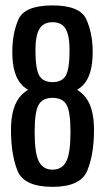

<svg xmlns="http://www.w3.org/2000/svg" viewBox="-20 -700 402 726"><path d="M179 6.5Q285 6.5 310.2 -55.2Q335.5 -117 335.5 -209Q335.5 -300 296 -341Q256.5 -382 179 -382Q101.5 -382 61.5 -341Q21.5 -300 21.5 -209Q21.5 -117 45.8 -55.2Q70 6.5 179 6.5ZM178.5 -58.5Q143 -58.5 127 -89.5Q111 -120.5 111 -200.5Q111 -279 126.5 -304.5Q142 -330 178.5 -330Q216 -330 231.2 -304.5Q246.5 -279 246.5 -200.5Q246.5 -120.5 230.5 -89.5Q214.5 -58.5 178.5 -58.5ZM179 -339.5Q255.5 -339.5 293 -377Q330.5 -414.5 330.5 -503Q330.5 -573 306.8 -626.2Q283 -679.5 179 -679.5Q72.5 -679.5 49.5 -626.2Q26.5 -573 26.5 -503Q26.5 -414.5 64.5 -377Q102.5 -339.5 179 -339.5ZM178.5 -389.5Q142.5 -389.5 128.2 -414.8Q114 -440 114 -509.5Q114 -565.5 129 -590.8Q144 -616 178.5 -616Q213.5 -616 228.2 -590.8Q243 -565.5 243 -509.5Q243 -440 229 -414.8Q215 -389.5 178.5 -389.5Z"/></svg>

Font: Anybody Condensed
Style: Regular
Weight: 400
Width: 3
Designer: Tyler Finck
Foundry: Etcetera Type Company
Version: Version 1.113;gftools[0.9.25]